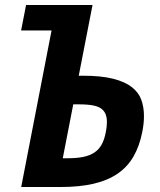

<svg xmlns="http://www.w3.org/2000/svg" viewBox="-20 -749 642 769"><path d="M186.5 -627H64.5L84.5 -729H350.6L295.4 -445.8H310.1Q385.3 -445.8 433.1 -433.6Q481 -421.4 508.3 -399.9Q535.6 -378.4 546.1 -348.9Q556.6 -319.3 556.6 -284.7Q556.6 -268.6 554.9 -252.9Q553.2 -237.3 549.8 -220.2Q538.6 -163.6 514.6 -122.1Q490.7 -80.6 451.2 -53.5Q411.6 -26.4 355.2 -13.2Q298.8 0 223.6 0H64.9ZM251.5 -115.2Q287.6 -115.2 313.7 -120.6Q339.8 -126 358.2 -138.2Q376.5 -150.4 387.5 -170.7Q398.4 -190.9 403.8 -220.2Q406.2 -231.9 407.2 -242.4Q408.2 -252.9 408.2 -261.2Q408.2 -276.9 403.6 -289.8Q398.9 -302.7 388.7 -311.5Q377.4 -321.3 355.5 -326.2Q333.5 -331.1 293.5 -331.1H273.4L231.4 -115.2Z"/></svg>

Font: Hack
Style: Bold Italic
Weight: 700
Italic angle: -11°
Monospace: yes
Designer: Christopher Simpkins
Foundry: Christopher Simpkins
Version: Version 2.017; ttfautohint (v1.4.1) -l 4 -r 80 -G 350 -x 0 -